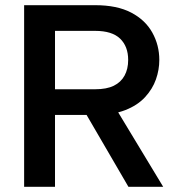

<svg xmlns="http://www.w3.org/2000/svg" viewBox="-20 -720 686 740"><path d="M474 -489Q474 -541 443 -571Q412 -601 347 -601H192V-376H347Q391 -376 418.5 -389.5Q446 -403 460 -428.5Q474 -454 474 -489ZM347 -700Q431 -700 485.5 -671.5Q540 -643 567 -594.5Q594 -546 594 -489Q594 -451 581 -414Q568 -377 539 -345.5Q510 -314 462.5 -295.5Q415 -277 347 -277H192V0H73V-700ZM418 -316 609 0H475L291 -316Z"/></svg>

Font: Albert Sans SemiBold
Style: Regular
Weight: 600
Designer: Andreas Rasmussen
Foundry: a.Foundry
Version: Version 1.025